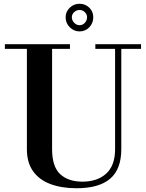

<svg xmlns="http://www.w3.org/2000/svg" viewBox="-20 -989 777 1021"><path d="M387 12Q307 12 247.5 -10.5Q188 -33 155.5 -79Q123 -125 123 -195V-729H6V-754H352V-729H257V-196Q257 -103 300 -63Q343 -23 418 -23Q498 -23 545 -66Q592 -109 592 -196V-729H487V-754H730V-729H625V-196Q625 -89 565.5 -38.5Q506 12 387 12ZM403 -822Q373 -822 351 -844Q329 -866 329 -897Q329 -927 351 -948Q373 -969 403 -969Q433 -969 454.5 -948.5Q476 -928 476 -897Q476 -866 455 -844Q434 -822 403 -822ZM403 -855Q420 -855 431.5 -868Q443 -881 443 -897Q443 -913 431 -924.5Q419 -936 403 -936Q387 -936 374.5 -924.5Q362 -913 362 -897Q362 -881 374.5 -868Q387 -855 403 -855Z"/></svg>

Font: Libre Bodoni
Style: Regular
Weight: 400
Designer: Pablo Impallari, Rodrigo Fuenzalida
Foundry: Impallari Type
Version: Version 2.005;gftools[0.9.23]